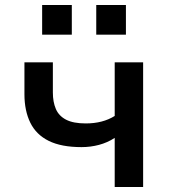

<svg xmlns="http://www.w3.org/2000/svg" viewBox="-20 -750 690 770"><path d="M440 0V-197Q411 -178 377 -169Q343 -160 307 -160Q226 -160 175.5 -185Q125 -210 101.5 -258Q78 -306 78 -372V-500H192V-379Q192 -341 204 -313Q216 -285 245 -270Q274 -255 324 -255Q358 -255 387 -262.5Q416 -270 440 -285V-500H554V0ZM366 -611V-730H485V-611ZM149 -611V-730H268V-611Z"/></svg>

Font: Nunito Sans 6pt SemiBold
Style: Regular
Weight: 600
Version: Version 3.101;gftools[0.9.27]